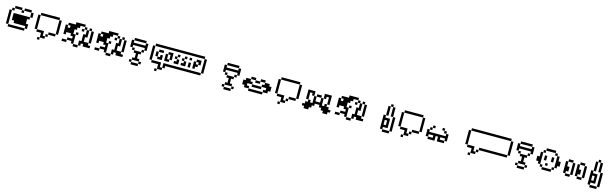

<svg xmlns="http://www.w3.org/2000/svg" viewBox="76 -1557 8987 2828"><g transform="rotate(15 4569.0 -142.5)"><path d="M321.4 -35.7H71.4V0H321.4ZM321.4 -71.4V-35.7H357.1V-107.1H321.4V-178.6H357.1V-214.3H107.1V-107.1H142.9V-71.4ZM71.4 -35.7V-250H35.7V-35.7ZM71.4 -285.7V-250H107.1V-285.7ZM107.1 -321.4V-285.7H214.3V-321.4ZM214.3 -285.7V-250H250V-285.7ZM250 -321.4V-285.7H357.1V-321.4ZM357.1 -285.7V-214.3H392.9V-285.7Z M535.7 35.7V71.4H571.4V35.7ZM571.4 -35.7V35.7H642.9V0H607.1V-71.4H500V-35.7ZM642.9 -35.7V0H678.6V-35.7ZM678.6 -71.4V-35.7H785.7V-71.4ZM500 -71.4V-285.7H464.3V-71.4ZM500 -321.4V-285.7H785.7V-321.4ZM785.7 -285.7V-71.4H821.4V-285.7Z M892.9 -35.7V0H964.3V-35.7ZM964.3 -71.4V-35.7H1035.7V0H1071.4V-142.9H1035.7V-214.3H1071.4V-250H1107.1V-285.7H1178.6V-321.4H1035.7V-285.7H928.6V-250H964.3V-214.3H928.6V-250H892.9V-107.1H928.6V-142.9H1000V-107.1H1035.7V-71.4ZM1142.9 -71.4V0H1178.6V-35.7H1214.3V0H1321.4V-35.7H1285.7V-71.4H1214.3V-142.9H1250V-250H1214.3V-178.6H1178.6V-71.4ZM1285.7 -250V-71.4H1321.4V-250ZM1285.7 -250V-285.7H1250V-250ZM1214.3 -250V-285.7H1178.6V-250ZM1071.4 -178.6V-142.9H1107.1V-178.6ZM1071.4 0V35.7H1142.9V0ZM1142.9 -250V-214.3H1178.6V-250Z M1392.9 -35.7V0H1464.3V-35.7ZM1464.3 -71.4V-35.7H1535.7V0H1571.4V-142.9H1535.7V-214.3H1571.4V-250H1607.1V-285.7H1678.6V-321.4H1535.7V-285.7H1428.6V-250H1464.3V-214.3H1428.6V-250H1392.9V-107.1H1428.6V-142.9H1500V-107.1H1535.7V-71.4ZM1642.9 -71.4V0H1678.6V-35.7H1714.3V0H1821.4V-35.7H1785.7V-71.4H1714.3V-142.9H1750V-250H1714.3V-178.6H1678.6V-71.4ZM1785.7 -250V-71.4H1821.4V-250ZM1785.7 -250V-285.7H1750V-250ZM1714.3 -250V-285.7H1678.6V-250ZM1571.4 -178.6V-142.9H1607.1V-178.6ZM1571.4 0V35.7H1642.9V0ZM1642.9 -250V-214.3H1678.6V-250Z M1964.3 35.7V0H1928.6V35.7ZM1964.3 35.7V71.4H2071.4V35.7ZM1964.3 -35.7V0H2071.4V-35.7H2035.7V-107.1H2071.4V-142.9H1964.3V-107.1H2000V-35.7ZM2071.4 0V35.7H2107.1V0ZM1964.3 -142.9V-178.6H1928.6V-142.9ZM1928.6 -178.6V-214.3H2107.1V-178.6H2142.9V-285.7H2107.1V-250H1928.6V-285.7H1892.9V-178.6ZM2071.4 -178.6V-142.9H2107.1V-178.6ZM2107.1 -285.7V-321.4H1928.6V-285.7Z M2321.4 35.7V71.4H2357.1V35.7ZM2357.1 -35.7V35.7H2428.6V0H2392.9V-71.4H2250V-35.7ZM2250 -71.4V-285.7H2214.3V-71.4ZM2250 -321.4V-285.7H3000V-321.4ZM3000 -285.7V-71.4H3035.7V-285.7ZM3000 -71.4H2428.6V0H2464.3V-35.7H3000ZM2285.7 -214.3V-142.9H2321.4V-214.3ZM2321.4 -142.9V-107.1H2392.9V-178.6H2357.1V-142.9ZM2321.4 -250V-214.3H2392.9V-250ZM2428.6 -214.3V-107.1H2500V-142.9H2464.3V-214.3ZM2500 -214.3V-142.9H2535.7V-250H2464.3V-214.3ZM2607.1 -250V-214.3H2642.9V-250ZM2571.4 -214.3V-178.6H2607.1V-214.3ZM2607.1 -178.6V-142.9H2571.4V-107.1H2642.9V-178.6ZM2678.6 -142.9V-107.1H2750V-178.6H2714.3V-142.9ZM2714.3 -178.6V-214.3H2678.6V-178.6ZM2714.3 -250V-214.3H2750V-250ZM2785.7 -178.6V-107.1H2821.4V-178.6ZM2785.7 -250V-214.3H2821.4V-250ZM2857.1 -214.3V-107.1H2892.9V-142.9H2928.6V-178.6H2892.9V-214.3ZM2892.9 -250V-214.3H2928.6V-178.6H2964.3V-250Z M3379.3 35.7V0H3343.6V35.7ZM3379.3 35.7V71.4H3486.4V35.7ZM3379.3 -35.7V0H3486.4V-35.7H3450.7V-107.1H3486.4V-142.9H3379.3V-107.1H3415V-35.7ZM3486.4 0V35.7H3522.1V0ZM3379.3 -142.9V-178.6H3343.6V-142.9ZM3343.6 -178.6V-214.3H3522.1V-178.6H3557.9V-285.7H3522.1V-250H3343.6V-285.7H3307.9V-178.6ZM3486.4 -178.6V-142.9H3522.1V-178.6ZM3522.1 -285.7V-321.4H3343.6V-285.7Z M3950.7 -35.7H3736.4V0H3950.7ZM3915 -107.1H3772.1V-71.4H3915ZM3986.4 -107.1V-71.4H3950.7V-35.7H4022.1V-71.4H4057.9V-142.9H4022.1V-178.6H3950.7V-142.9H3915V-107.1ZM3736.4 -35.7V-71.4H3700.7V-107.1H3772.1V-142.9H3736.4V-178.6H3665V-142.9H3629.3V-71.4H3665V-35.7ZM3736.4 -214.3V-178.6H3807.9V-214.3ZM3879.3 -214.3V-178.6H3950.7V-214.3ZM3879.3 -178.6H3807.9V-142.9H3879.3Z M4200.7 35.7V71.4H4236.4V35.7ZM4236.4 -35.7V35.7H4307.9V0H4272.1V-71.4H4165V-35.7ZM4307.9 -35.7V0H4343.6V-35.7ZM4343.6 -71.4V-35.7H4450.7V-71.4ZM4165 -71.4V-285.7H4129.3V-71.4ZM4165 -321.4V-285.7H4450.7V-321.4ZM4450.7 -285.7V-71.4H4486.4V-285.7Z M4736.4 -214.3V-178.6H4807.9V-214.3ZM4700.7 -178.6V-250H4593.6V-107.1H4629.3V-214.3H4665V-178.6ZM4700.7 -178.6V-71.4H4665V-107.1H4629.3V-71.4H4593.6V-35.7H4557.9V0H4593.6V35.7H4665V0H4700.7V-35.7H4736.4V-71.4H4807.9V-35.7H4843.6V0H4879.3V35.7H4950.7V0H4986.4V-35.7H4950.7V-71.4H4915V-107.1H4879.3V-71.4H4843.6V-178.6H4807.9V-107.1H4736.4V-178.6ZM4950.7 -250H4843.6V-178.6H4879.3V-214.3H4915V-107.1H4950.7Z M5057.9 -35.7V0H5129.3V-35.7ZM5129.3 -71.4V-35.7H5200.7V0H5236.4V-142.9H5200.7V-214.3H5236.4V-250H5272.1V-285.7H5343.6V-321.4H5200.7V-285.7H5093.6V-250H5129.3V-214.3H5093.6V-250H5057.9V-107.1H5093.6V-142.9H5165V-107.1H5200.7V-71.4ZM5307.9 -71.4V0H5343.6V-35.7H5379.3V0H5486.4V-35.7H5450.7V-71.4H5379.3V-142.9H5415V-250H5379.3V-178.6H5343.6V-71.4ZM5450.7 -250V-71.4H5486.4V-250ZM5450.7 -250V-285.7H5415V-250ZM5379.3 -250V-285.7H5343.6V-250ZM5236.4 -178.6V-142.9H5272.1V-178.6ZM5236.4 0V35.7H5307.9V0ZM5307.9 -250V-214.3H5343.6V-250Z M5901.4 -178.6V35.7H5937.1V-178.6ZM5901.4 -178.6V-321.4H5865.7V-178.6ZM5901.4 35.7H5794.3V71.4H5901.4ZM5794.3 35.7V0H5865.7V-142.9H5794.3V-178.6H5758.6V35.7ZM5794.3 -321.4V-178.6H5830V-321.4ZM5830 -107.1V-35.7H5794.3V-107.1ZM5865.7 -321.4V-357.1H5830V-321.4Z M6080 35.7V71.4H6115.7V35.7ZM6115.7 -35.7V35.7H6187.1V0H6151.4V-71.4H6044.3V-35.7ZM6187.1 -35.7V0H6222.9V-35.7ZM6222.9 -71.4V-35.7H6330V-71.4ZM6044.3 -71.4V-285.7H6008.6V-71.4ZM6044.3 -321.4V-285.7H6330V-321.4ZM6330 -285.7V-71.4H6365.7V-285.7Z M6651.4 -35.7V-71.4H6722.9V-35.7H6758.6V-142.9H6722.9V-107.1H6472.9V-142.9H6437.1V-35.7H6472.9V-71.4H6544.3V-35.7H6472.9V0H6580V-71.4H6615.7V0H6722.9V-35.7ZM6472.9 -178.6V-142.9H6508.6V-178.6ZM6508.6 -214.3V-178.6H6544.3V-214.3ZM6722.9 -142.9V-178.6H6687.1V-142.9ZM6687.1 -178.6V-214.3H6651.4V-178.6Z M7102.1 35.7V71.4H7137.9V35.7ZM7137.9 -35.7V35.7H7209.3V0H7173.6V-71.4H7066.4V-35.7ZM7209.3 -35.7V0H7245V-35.7ZM7245 -71.4V-35.7H7673.6V-71.4ZM7066.4 -71.4V-285.7H7030.7V-71.4ZM7066.4 -321.4V-285.7H7673.6V-321.4ZM7673.6 -285.7V-71.4H7709.3V-285.7Z M7852.1 35.7V0H7816.4V35.7ZM7852.1 35.7V71.4H7959.3V35.7ZM7852.1 -35.7V0H7959.3V-35.7H7923.6V-107.1H7959.3V-142.9H7852.1V-107.1H7887.9V-35.7ZM7959.3 0V35.7H7995V0ZM7852.1 -142.9V-178.6H7816.4V-142.9ZM7816.4 -178.6V-214.3H7995V-178.6H8030.7V-285.7H7995V-250H7816.4V-285.7H7780.7V-178.6ZM7959.3 -178.6V-142.9H7995V-178.6ZM7995 -285.7V-321.4H7816.4V-285.7Z M8352.1 -35.7H8209.3V0H8352.1ZM8209.3 -35.7V-71.4H8173.6V-35.7ZM8173.6 -71.4V-250H8137.9V-178.6H8102.1V-107.1H8137.9V-71.4ZM8352.1 -71.4V-35.7H8387.9V-71.4ZM8387.9 -250V-71.4H8423.6V-107.1H8459.3V-178.6H8423.6V-250ZM8387.9 -250V-285.7H8352.1V-250ZM8173.6 -285.7V-250H8209.3V-285.7ZM8209.3 -321.4V-285.7H8352.1V-321.4ZM8209.3 -214.3V-142.9H8245V-214.3ZM8316.4 -214.3V-142.9H8352.1V-214.3ZM8245 -107.1V-71.4H8280.7V-107.1Z M8566.4 -35.7V-71.4H8602.1V-142.9H8566.4V-214.3H8530.7V-35.7ZM8566.4 -35.7V0H8637.9V-35.7ZM8566.4 -250V-214.3H8637.9V-250ZM8637.9 -214.3V-35.7H8673.6V-214.3ZM8745 -35.7V-71.4H8780.7V-142.9H8745V-214.3H8709.3V-35.7ZM8745 -35.7V0H8816.4V-35.7ZM8745 -250V-214.3H8816.4V-250ZM8816.4 -214.3V-35.7H8852.1V-214.3Z M9066.4 -178.6V35.7H9102.1V-178.6ZM9066.4 -178.6V-321.4H9030.7V-178.6ZM9066.4 35.7H8959.3V71.4H9066.4ZM8959.3 35.7V0H9030.7V-142.9H8959.3V-178.6H8923.6V35.7ZM8959.3 -321.4V-178.6H8995V-321.4ZM8995 -107.1V-35.7H8959.3V-107.1ZM9030.7 -321.4V-357.1H8995V-321.4Z"/></g></svg>

Font: Gossip Icons Low Pixel
Style: Regular
Weight: 500
Designer: Deborah Khodanovich
Version: Version 1.001;Glyphs 3.3.1 (3343)